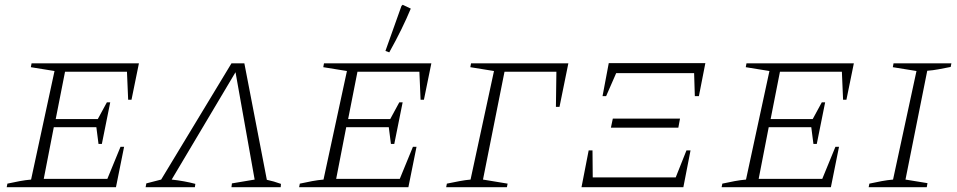

<svg xmlns="http://www.w3.org/2000/svg" viewBox="-20 -783 4002 803"><path d="M8 0 11 -15Q38 -21 62.5 -25.5Q87 -30 110 -32L208 -486L109 -502L112 -518H561L530 -366H516L511 -483H252L213 -285H389L427 -355H441L406 -181H392L383 -251H205L163 -35H429L484 -169H499L465 0Z M1002 -518 1096 -31Q1125 -25 1155 -14L1154 0H948L950 -16L1045 -32L965 -481L698 -32Q752 -26 797 -14L795 0H589L592 -16L654 -32L948 -518Z M1231 0 1234 -15Q1261 -21 1285.5 -25.5Q1310 -30 1333 -32L1431 -486L1332 -502L1335 -518H1784L1753 -366H1739L1734 -483H1475L1436 -285H1612L1650 -355H1664L1629 -181H1615L1606 -251H1428L1386 -35H1652L1707 -169H1722L1688 0ZM1608 -564 1592 -570 1659 -758 1664 -763 1698 -747Q1681 -706 1658.5 -660Q1636 -614 1608 -564Z M2357 -518 2320 -336H2305L2307 -483H2090L2000 -32L2103 -15L2100 0H1846L1849 -15Q1878 -21 1902 -25.5Q1926 -30 1948 -32L2046 -486L1947 -502L1950 -518Z M2500 -381 2526 -519H2930L2903 -381H2886L2883 -477H2557L2515 -381ZM2535 -249 2543 -287H2824L2817 -249ZM2412 0 2442 -154H2458L2459 -41H2806L2851 -154H2868L2838 0Z M2998 0 3001 -15Q3028 -21 3052.5 -25.5Q3077 -30 3100 -32L3198 -486L3099 -502L3102 -518H3551L3520 -366H3506L3501 -483H3242L3203 -285H3379L3417 -355H3431L3396 -181H3382L3373 -251H3195L3153 -35H3419L3474 -169H3489L3455 0Z M3613 0 3616 -15Q3643 -21 3667.5 -25.5Q3692 -30 3715 -32L3813 -486L3714 -502L3717 -518H3959L3956 -503Q3925 -497 3904 -493Q3883 -489 3858 -487L3767 -32L3859 -17L3856 0Z"/></svg>

Font: Piazzolla SC ExtraLight
Style: Italic
Weight: 200
Italic angle: -11.3°
Designer: Juan Pablo del Peral
Foundry: Huerta Tipografica
Version: Version 1.330